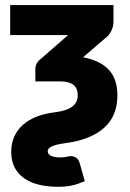

<svg xmlns="http://www.w3.org/2000/svg" viewBox="-20 -538 499 736"><path d="M415 -456.5Q415 -436.5 406.5 -419.2Q398 -402 384 -392L298.5 -318.5Q334 -311.5 359 -298.8Q384 -286 399.8 -267.5Q415.5 -249 422.8 -225Q430 -201 430 -172.5Q430 -93 378.5 -47.5Q327 -2 232 10.5Q210 13.5 196.5 17Q183 20.5 175.5 24.8Q168 29 165.5 33.2Q163 37.5 163 42Q163 53.5 176 59.5Q189 65.5 209.5 65.5Q226.5 65.5 235.2 63Q244 60.5 252.5 60.5Q261.5 60.5 271.2 66Q281 71.5 286 89L305 156.5Q291.5 162 279.8 166.2Q268 170.5 256 173Q244 175.5 230.8 176.8Q217.5 178 202 178Q162 178 129.2 170Q96.5 162 72.8 145.5Q49 129 36 103.8Q23 78.5 23 44Q23 11.5 34.8 -14.5Q46.5 -40.5 68.2 -59.8Q90 -79 120.8 -91Q151.5 -103 190 -107.5Q234.5 -113 256.2 -128.8Q278 -144.5 278 -173.5Q278 -199 261.5 -212.5Q245 -226 211.5 -226H115.5V-273Q115.5 -296 135.5 -311.5L241 -403.5H19V-518.5H415Z"/></svg>

Font: Lato 2
Style: Regular
Weight: 900
Designer: Lukasz Dziedzic with Adam Twardoch and Botio Nikoltchev
Foundry: tyPoland Lukasz Dziedzic
Version: Version 2.015; 2015-08-06; http://www.latofonts.com/